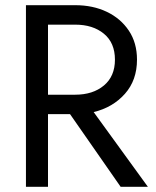

<svg xmlns="http://www.w3.org/2000/svg" viewBox="-20 -720 600 740"><path d="M80 -700H270Q338 -700 391.5 -674.5Q445 -649 476.5 -602Q508 -555 508 -490Q508 -411 461.5 -358.5Q415 -306 341 -288L550 0H445L250 -280H165V0H80ZM270 -625H165V-355H270Q338 -355 380.5 -390.5Q423 -426 423 -490Q423 -555 380.5 -590Q338 -625 270 -625Z"/></svg>

Font: Von Book
Style: Regular
Weight: 400
Version: Version 4.000; ttfautohint (v1.8.4.7-5d5b)